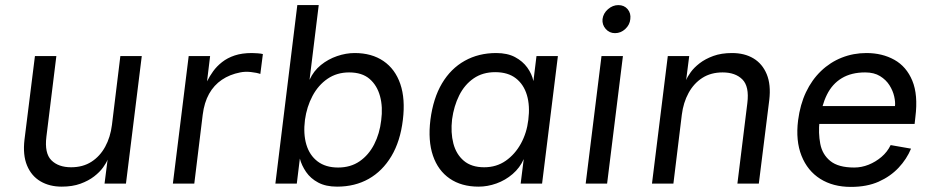

<svg xmlns="http://www.w3.org/2000/svg" viewBox="-20 -720 3662 753"><path d="M536 -500 474 0H390L402 -94Q397 -81 384 -63Q371 -45 349 -28Q327 -11 295.5 0.5Q264 12 222 12Q174 12 138.5 -9Q103 -30 86 -71Q69 -112 76 -172L117 -500H201L162 -184Q154 -119 181.5 -91.5Q209 -64 259 -64Q305 -64 338.5 -85.5Q372 -107 392.5 -144.5Q413 -182 419 -230L452 -500Z M658 0 720 -500H804L792 -401Q802 -421 816 -440.5Q830 -460 851 -476.5Q872 -493 900.5 -502.5Q929 -512 968 -512Q976 -512 990 -511Q1004 -510 1011 -508L1001 -430Q987 -435 964 -437.5Q941 -440 922 -436Q881 -428 850 -407Q819 -386 800 -352Q781 -318 775 -270L742 0Z M1194 -407Q1210 -442 1238.5 -465Q1267 -488 1302 -500Q1337 -512 1371 -512Q1438 -512 1484 -480.5Q1530 -449 1550 -390.5Q1570 -332 1560 -250Q1550 -166 1515 -107.5Q1480 -49 1426 -18.5Q1372 12 1302 12Q1258 12 1228 -4Q1198 -20 1180.5 -45.5Q1163 -71 1156 -98L1144 0H1060L1146 -700H1230ZM1349 -436Q1301 -436 1264.5 -411Q1228 -386 1205.5 -343.5Q1183 -301 1176 -250Q1169 -195 1181.5 -153Q1194 -111 1225.5 -87Q1257 -63 1306 -63Q1355 -63 1390.5 -87.5Q1426 -112 1447.5 -154Q1469 -196 1475 -248Q1482 -300 1470.5 -342.5Q1459 -385 1429.5 -410.5Q1400 -436 1349 -436Z M1857 12Q1790 12 1744 -19.5Q1698 -51 1678 -109.5Q1658 -168 1668 -250Q1679 -335 1713.5 -393Q1748 -451 1802.5 -481.5Q1857 -512 1926 -512Q1970 -512 2000 -496Q2030 -480 2048 -455Q2066 -430 2072 -402L2084 -500H2168L2106 0H2022L2034 -96Q2019 -62 1990.5 -37.5Q1962 -13 1927 -0.5Q1892 12 1857 12ZM1879 -64Q1927 -64 1963.5 -89.5Q2000 -115 2023 -157Q2046 -199 2052 -250Q2059 -305 2046.5 -347Q2034 -389 2003 -413Q1972 -437 1922 -437Q1873 -437 1837.5 -412.5Q1802 -388 1781 -346Q1760 -304 1753 -252Q1747 -200 1758 -157.5Q1769 -115 1799 -89.5Q1829 -64 1879 -64Z M2392 -590Q2370 -590 2355.5 -606.5Q2341 -623 2343 -645Q2346 -668 2364.5 -684Q2383 -700 2405 -700Q2428 -700 2441.5 -684Q2455 -668 2452 -645Q2450 -623 2432.5 -606.5Q2415 -590 2392 -590ZM2277 0 2339 -500H2423L2361 0Z M2537 0 2599 -500H2683L2671 -406Q2676 -419 2689 -437Q2702 -455 2724 -472Q2746 -489 2777.5 -500.5Q2809 -512 2851 -512Q2900 -512 2935 -491Q2970 -470 2987 -429Q3004 -388 2997 -328L2956 0H2872L2911 -316Q2919 -381 2891.5 -408.5Q2864 -436 2814 -436Q2768 -436 2734.5 -414.5Q2701 -393 2680.5 -355.5Q2660 -318 2654 -270L2621 0Z M3317 13Q3247 13 3197 -18.5Q3147 -50 3123.5 -109Q3100 -168 3110 -248Q3118 -310 3141 -358.5Q3164 -407 3200 -441.5Q3236 -476 3281.5 -494Q3327 -512 3378 -512Q3440 -512 3487.5 -485.5Q3535 -459 3558 -403.5Q3581 -348 3570 -261L3567 -234H3188L3197 -304H3490Q3492 -319 3487 -341.5Q3482 -364 3468.5 -385.5Q3455 -407 3431.5 -421.5Q3408 -436 3373 -436Q3319 -436 3281.5 -413.5Q3244 -391 3223 -348.5Q3202 -306 3194 -245Q3189 -198 3197 -156Q3205 -114 3236.5 -88.5Q3268 -63 3330 -63Q3359 -63 3386.5 -74Q3414 -85 3437 -104.5Q3460 -124 3473 -151L3553 -137Q3536 -96 3504 -62Q3472 -28 3426 -7.5Q3380 13 3317 13Z"/></svg>

Font: Inclusive Sans
Style: Italic
Weight: 400
Italic angle: -7°
Designer: Olivia King
Foundry: Olivia King
Version: Version 2.004